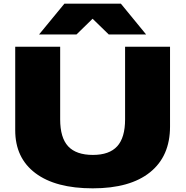

<svg xmlns="http://www.w3.org/2000/svg" viewBox="-20 -1005 1012 1047"><path d="M63 -294.9V-750H308.1V-354Q308.1 -253.9 351.8 -207Q395.5 -160.2 486.8 -160.2Q576.2 -160.2 619.1 -207.3Q662.1 -254.4 662.1 -354V-750H907.2V-314.9Q907.2 -153.3 798.3 -65.7Q689.5 22 485.8 22Q283.2 22 173.1 -60.8Q63 -143.6 63 -294.9ZM331.1 -984.9H639.2L776.9 -816.9H573.2L484.9 -902.8L397 -816.9H192.9Z"/></svg>

Font: Mattone
Style: Bold
Weight: 700
Width: 6
Designer: Nunzio Mazzaferro
Foundry: Collletttivo
Version: Version 2.000;Glyphs 3.2 (3217)